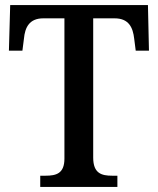

<svg xmlns="http://www.w3.org/2000/svg" viewBox="-20 -734 621 754"><path d="M138 0H441V-44H420C379 -44 346 -53 346 -115V-662H430C486 -662 502 -626 507 -582L513 -535H565L561 -714H20L15 -535H68L74 -582C78 -626 95 -662 150 -662H233V-111C233 -52 200 -44 159 -44H138Z"/></svg>

Font: Noto Serif Ethiopic SemiCondensed Medium
Style: Regular
Weight: 500
Width: 4
Designer: Monotype Design Team
Foundry: Monotype Imaging Inc.
Version: Version 2.102